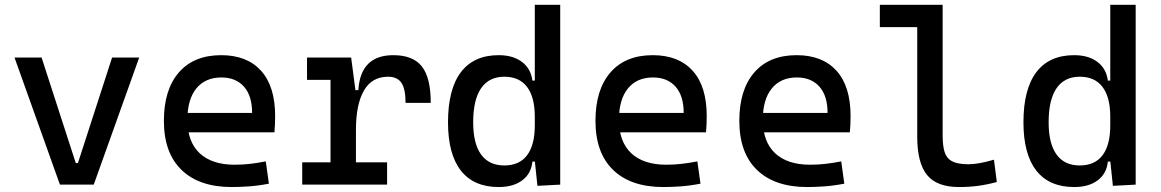

<svg xmlns="http://www.w3.org/2000/svg" viewBox="-20 -752 4728 782"><path d="M224.1 0 39.1 -517.6H149.4L288.6 -87.9H297.4L436.5 -517.6H546.9L361.8 0Z M923.8 9.8Q791.5 9.8 719.5 -59.8Q647.5 -129.4 647.5 -259.8Q647.5 -386.7 708.5 -457Q769.5 -527.3 880.9 -527.3Q985.8 -527.3 1043.2 -463.9Q1100.6 -400.4 1100.6 -279.3Q1100.6 -243.7 1097.7 -212.9H734.4V-292H1006.8Q1006.8 -361.8 973.6 -399.2Q940.4 -436.5 881.8 -436.5Q815.9 -436.5 779.5 -391.6Q743.2 -346.7 743.2 -264.6Q743.2 -174.8 793.2 -127.9Q843.3 -81.1 935.5 -81.1Q967.8 -81.1 999 -84.7Q1030.3 -88.4 1062.5 -94.7L1075.2 -3.9Q1029.3 4.9 991.2 7.3Q953.1 9.8 923.8 9.8Z M1429.7 -222.7 1399.4 -384.8H1439.5Q1448.2 -527.3 1582 -527.3Q1662.1 -527.3 1698.2 -481.4Q1734.4 -435.5 1734.4 -333H1631.8Q1631.8 -389.6 1615 -414.6Q1598.1 -439.5 1560.5 -439.5Q1494.6 -439.5 1462.2 -383.1Q1429.7 -326.7 1429.7 -222.7ZM1210.9 0V-90.8H1556.6V0ZM1326.2 0V-517.6H1410.2L1429.7 -369.1V0ZM1230.5 -426.8V-517.6H1403.3L1413.1 -426.8Z M2011.2 9.8Q1909.7 9.8 1857.2 -57.1Q1804.7 -124 1804.7 -253.9Q1804.7 -388.7 1857.2 -458Q1909.7 -527.3 2011.2 -527.3Q2069.3 -527.3 2105.7 -500Q2142.1 -472.7 2148.4 -423.8H2188.5L2158.2 -276.4Q2158.2 -356.4 2126.7 -397.9Q2095.2 -439.5 2034.2 -439.5Q1971.7 -439.5 1939.5 -392.6Q1907.2 -345.7 1907.2 -253.9Q1907.2 -167 1939.5 -122.6Q1971.7 -78.1 2034.2 -78.1Q2095.2 -78.1 2126.7 -119.6Q2158.2 -161.1 2158.2 -241.2L2193.4 -93.8H2148.4Q2143.6 -44.9 2107.2 -17.6Q2070.8 9.8 2011.2 9.8ZM2168.9 4.9 2158.2 -96.7V-732.4H2261.7V0Z M2681.6 9.8Q2549.3 9.8 2477.3 -59.8Q2405.3 -129.4 2405.3 -259.8Q2405.3 -386.7 2466.3 -457Q2527.3 -527.3 2638.7 -527.3Q2743.7 -527.3 2801 -463.9Q2858.4 -400.4 2858.4 -279.3Q2858.4 -243.7 2855.5 -212.9H2492.2V-292H2764.6Q2764.6 -361.8 2731.4 -399.2Q2698.2 -436.5 2639.6 -436.5Q2573.7 -436.5 2537.4 -391.6Q2501 -346.7 2501 -264.6Q2501 -174.8 2551 -127.9Q2601.1 -81.1 2693.4 -81.1Q2725.6 -81.1 2756.8 -84.7Q2788.1 -88.4 2820.3 -94.7L2833 -3.9Q2787.1 4.9 2749 7.3Q2710.9 9.8 2681.6 9.8Z M3267.6 9.8Q3135.3 9.8 3063.2 -59.8Q2991.2 -129.4 2991.2 -259.8Q2991.2 -386.7 3052.2 -457Q3113.3 -527.3 3224.6 -527.3Q3329.6 -527.3 3387 -463.9Q3444.3 -400.4 3444.3 -279.3Q3444.3 -243.7 3441.4 -212.9H3078.1V-292H3350.6Q3350.6 -361.8 3317.4 -399.2Q3284.2 -436.5 3225.6 -436.5Q3159.7 -436.5 3123.3 -391.6Q3086.9 -346.7 3086.9 -264.6Q3086.9 -174.8 3137 -127.9Q3187 -81.1 3279.3 -81.1Q3311.5 -81.1 3342.8 -84.7Q3374 -88.4 3406.2 -94.7L3418.9 -3.9Q3373 4.9 3335 7.3Q3296.9 9.8 3267.6 9.8Z M3885.7 9.8Q3795.9 9.8 3755.9 -39.1Q3715.8 -87.9 3715.8 -195.3V-732.4H3819.3V-200.2Q3819.3 -159.2 3827.1 -133.3Q3835 -107.4 3857.7 -95.2Q3880.4 -83 3924.8 -83Q3965.3 -83 4028.3 -101.6L4040 -10.7Q4000.5 0 3964.1 4.9Q3927.7 9.8 3885.7 9.8ZM3563.5 -641.6V-732.4H3724.6V-641.6Z M4355 9.8Q4253.4 9.8 4200.9 -57.1Q4148.4 -124 4148.4 -253.9Q4148.4 -388.7 4200.9 -458Q4253.4 -527.3 4355 -527.3Q4413.1 -527.3 4449.5 -500Q4485.8 -472.7 4492.2 -423.8H4532.2L4502 -276.4Q4502 -356.4 4470.5 -397.9Q4439 -439.5 4377.9 -439.5Q4315.4 -439.5 4283.2 -392.6Q4251 -345.7 4251 -253.9Q4251 -167 4283.2 -122.6Q4315.4 -78.1 4377.9 -78.1Q4439 -78.1 4470.5 -119.6Q4502 -161.1 4502 -241.2L4537.1 -93.8H4492.2Q4487.3 -44.9 4450.9 -17.6Q4414.6 9.8 4355 9.8ZM4512.7 4.9 4502 -96.7V-732.4H4605.5V0Z"/></svg>

Font: Cascadia Mono
Style: Regular
Weight: 400
Monospace: yes
Designer: Aaron Bell
Foundry: Saja Typeworks
Version: Version 2404.023